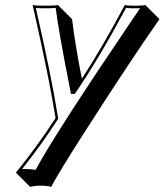

<svg xmlns="http://www.w3.org/2000/svg" viewBox="-20 -452 656 766"><path d="M109.9 -432.1Q124 -429.2 161.1 -429.2Q197.3 -429.2 210.9 -432.1L267.6 -375.5Q278.8 -279.8 306.6 -137.7Q390.6 -267.6 478 -432.1Q488.3 -429.2 516.1 -429.2Q548.8 -429.2 559.6 -432.1L616.2 -375.5Q505.9 -218.8 319.3 72.3Q214.4 235.8 184.1 293.5Q168.5 288.6 136.2 288.6Q117.7 289.1 100.1 293.5L43.5 236.8Q131.3 128.4 201.7 19Q176.3 -139.6 114.3 -413.6Q111.8 -424.3 109.9 -432.1ZM123 -419.9Q183.6 -155.8 210.9 13.2Q211.4 16.1 211.9 17.6L212.4 21.5L210.4 24.4Q145 126 67.9 222.7Q74.7 222.2 79.6 222.2Q101.1 222.2 122.1 225.6Q197.8 84 505.4 -370.1Q525.4 -399.9 539.1 -419.4Q530.3 -418.9 516.1 -418.9Q493.7 -418.9 482.9 -420.4Q377 -222.2 281.7 -82L278.3 -77.6H263.2L261.7 -85.4Q214.4 -322.3 202.1 -420.4Q187.5 -418.9 161.1 -418.9Q136.2 -418.9 123 -419.9Z"/></svg>

Font: Linux Biolinum Shadow O
Style: Italic
Weight: 400
Italic angle: -12°
Designer: Philipp H. Poll
Foundry: Philipp H. Poll
Version: Version 0.6.2